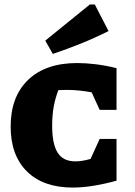

<svg xmlns="http://www.w3.org/2000/svg" viewBox="-20 -834 607 865"><path d="M308 11Q175 11 101.5 -61.5Q28 -134 28 -264Q28 -399 107 -474.5Q186 -550 328 -550Q367 -550 411.5 -544.5Q456 -539 505 -527V-339H429L393 -418Q366 -423 338 -426Q310 -429 282 -429Q263 -429 243 -428Q229 -392 222 -353.5Q215 -315 215 -267Q215 -186 239.5 -146.5Q264 -107 320 -107Q349 -107 388 -118L429 -208H505V-20Q392 11 308 11ZM218 -591 184 -651 385 -814H407L469 -694Q407 -663 345 -638Q283 -613 218 -591Z"/></svg>

Font: Piazzolla SC ExtraBold
Style: Regular
Weight: 800
Designer: Juan Pablo del Peral
Foundry: Huerta Tipografica
Version: Version 1.330